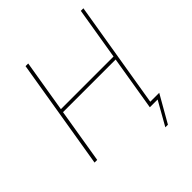

<svg xmlns="http://www.w3.org/2000/svg" viewBox="-235 -883 1194 1194"><g transform="rotate(-45 362.5 -286.0)"><path d="M63 0 183.6 -727.5H207L149.9 -382.8H612.8L669.9 -727.5H692.4L571.8 0H549.3L608.9 -360.4H146L86.4 0ZM529.3 156.2 617.7 0H556.2L560.1 -22.5H654.3L552.2 156.2Z"/></g></svg>

Font: Inter 17pt Thin
Style: Italic
Weight: 250
Italic angle: -9.3988°
Version: Version 4.001;git-66647c0bb